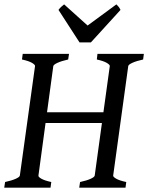

<svg xmlns="http://www.w3.org/2000/svg" viewBox="-21 -863 682 883"><path d="M292.5 -589.4Q261.7 -582.5 243.7 -574.2Q225.6 -565.9 224.1 -559.1L195.3 -346.7H454.6L483.9 -559.1Q484.9 -564.9 470.2 -573.7Q455.6 -582.5 424.3 -589.4L427.2 -615.2H640.6L637.2 -589.4Q606 -582.5 587.9 -574.2Q569.8 -565.9 568.8 -559.1L499.5 -55.7Q498.5 -49.8 513.2 -41.3Q527.8 -32.7 559.6 -25.9L556.2 0H343.3L347.2 -25.9Q378.4 -32.7 396 -40.8Q413.6 -48.8 414.6 -55.7L447.8 -297.4H188.5L155.8 -55.7Q154.3 -49.8 168.9 -41.3Q183.6 -32.7 214.8 -25.9L211.4 0H-1.5L2.4 -25.9Q33.2 -32.7 51.3 -40.8Q69.3 -48.8 70.3 -55.7L140.1 -559.1Q141.1 -564.9 126.5 -573.7Q111.8 -582.5 80.1 -589.4L83.5 -615.2H296.4ZM397 -668H344.7L248 -817.4Q254.9 -826.7 260.7 -831.8Q266.6 -836.9 273.9 -842.8L381.8 -745.6L514.2 -842.8Q520 -837.4 524.4 -832Q528.8 -826.7 533.2 -817.4Z"/></svg>

Font: Gentium Book Basic
Style: Italic
Weight: 400
Italic angle: -8°
Designer: J. Victor Gaultney and Annie Olsen
Foundry: SIL International
Version: Version 1.102; 2013; Maintenance release